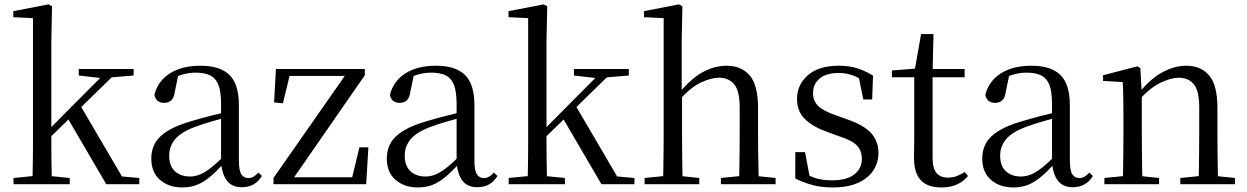

<svg xmlns="http://www.w3.org/2000/svg" viewBox="-20 -825 5586 860"><path d="M40.5 0V-27.8L150.1 -38.6H182.7L292.3 -27.8V0ZM124.7 0Q125.7 -20.2 126.2 -48.5Q126.7 -76.8 127.2 -108.6Q127.7 -140.5 127.7 -171.6Q127.7 -202.7 127.7 -228.5V-743.7L39.7 -748.1V-775.1L198.1 -805.5L213.1 -796.5L209.9 -641V-231Q209.9 -204.6 209.9 -172.7Q209.9 -140.9 210.4 -108.8Q210.9 -76.8 211.5 -48.5Q212.1 -20.2 213.1 0ZM169.4 -175.4V-218.6H173.2L320.5 -367.2L468.9 -516H518.5ZM455.9 0 280.9 -299.4 338.6 -354.8 526.2 -34.6 603.9 -27.8V0ZM332.8 -486.8V-516H578.6V-486.8L461.8 -477.1L443 -474.1Z M795.7 14.6Q736.5 14.6 697.1 -19.1Q657.6 -52.8 657.6 -115.1Q657.6 -153.9 674.8 -184.3Q691.9 -214.6 731.4 -239Q770.9 -263.5 836.9 -282.3Q878.8 -294.9 924.8 -306.7Q970.8 -318.5 1010.8 -327.7V-303.3Q970.8 -293.3 929.7 -281.5Q888.6 -269.7 854.6 -257Q791.3 -233.6 764.6 -201.7Q737.9 -169.7 737.9 -128.2Q737.9 -81.6 763.5 -58Q789.2 -34.4 831.1 -34.4Q853.6 -34.4 875.6 -43.3Q897.6 -52.2 925.7 -74.2Q953.7 -96.3 991.8 -134.4L1000.5 -87.1H976.9Q945.7 -53.7 918.5 -31.1Q891.2 -8.4 862.1 3.1Q833 14.6 795.7 14.6ZM1062.8 13.6Q1018.1 13.6 995.8 -16.6Q973.5 -46.7 970.2 -99.7V-103.3V-359Q970.2 -415 958.1 -445.3Q945.9 -475.6 920.7 -487.6Q895.6 -499.6 856 -499.6Q827.3 -499.6 798.1 -491.4Q768.9 -483.2 735.7 -464.7L779.2 -491.9L762.8 -412.7Q759.2 -386 746.7 -375.2Q734.1 -364.3 715.4 -364.3Q679.2 -364.3 671.5 -399.7Q686.4 -461 740.1 -495.8Q793.8 -530.6 878.2 -530.6Q965.5 -530.6 1007.8 -489.2Q1050 -447.8 1050 -354.6V-107.7Q1050 -60.8 1061.1 -44.2Q1072.1 -27.5 1092.4 -27.5Q1105 -27.5 1115 -33.2Q1125 -38.8 1137.4 -52.1L1153.1 -36.7Q1137.2 -10.7 1114.6 1.4Q1092 13.6 1062.8 13.6Z M1205 0V-27.8L1537.5 -503.9V-476.3L1529.5 -484.9H1399.9H1252.2L1281.7 -503.9L1247.1 -362.4L1207.8 -366.2L1215.8 -516H1614.1V-487.9L1284.1 -11.8L1289.6 -51.4L1291.1 -31.1H1426.5H1579.3L1553.3 -13.5L1589.9 -165H1630.1L1620.1 0Z M1850.7 14.6Q1791.5 14.6 1752.1 -19.1Q1712.6 -52.8 1712.6 -115.1Q1712.6 -153.9 1729.8 -184.3Q1746.9 -214.6 1786.4 -239Q1825.9 -263.5 1891.9 -282.3Q1933.8 -294.9 1979.8 -306.7Q2025.8 -318.5 2065.8 -327.7V-303.3Q2025.8 -293.3 1984.7 -281.5Q1943.6 -269.7 1909.6 -257Q1846.3 -233.6 1819.6 -201.7Q1792.9 -169.7 1792.9 -128.2Q1792.9 -81.6 1818.5 -58Q1844.2 -34.4 1886.1 -34.4Q1908.6 -34.4 1930.6 -43.3Q1952.6 -52.2 1980.7 -74.2Q2008.7 -96.3 2046.8 -134.4L2055.5 -87.1H2031.9Q2000.7 -53.7 1973.5 -31.1Q1946.2 -8.4 1917.1 3.1Q1888 14.6 1850.7 14.6ZM2117.8 13.6Q2073.1 13.6 2050.8 -16.6Q2028.5 -46.7 2025.2 -99.7V-103.3V-359Q2025.2 -415 2013.1 -445.3Q2000.9 -475.6 1975.7 -487.6Q1950.6 -499.6 1911 -499.6Q1882.3 -499.6 1853.1 -491.4Q1823.9 -483.2 1790.7 -464.7L1834.2 -491.9L1817.8 -412.7Q1814.2 -386 1801.7 -375.2Q1789.1 -364.3 1770.4 -364.3Q1734.2 -364.3 1726.5 -399.7Q1741.4 -461 1795.1 -495.8Q1848.8 -530.6 1933.2 -530.6Q2020.5 -530.6 2062.8 -489.2Q2105 -447.8 2105 -354.6V-107.7Q2105 -60.8 2116.1 -44.2Q2127.1 -27.5 2147.4 -27.5Q2160 -27.5 2170 -33.2Q2180 -38.8 2192.4 -52.1L2208.1 -36.7Q2192.2 -10.7 2169.6 1.4Q2147 13.6 2117.8 13.6Z M2258.5 0V-27.8L2368.1 -38.6H2400.7L2510.3 -27.8V0ZM2342.7 0Q2343.7 -20.2 2344.2 -48.5Q2344.7 -76.8 2345.2 -108.6Q2345.7 -140.5 2345.7 -171.6Q2345.7 -202.7 2345.7 -228.5V-743.7L2257.7 -748.1V-775.1L2416.1 -805.5L2431.1 -796.5L2427.9 -641V-231Q2427.9 -204.6 2427.9 -172.7Q2427.9 -140.9 2428.4 -108.8Q2428.9 -76.8 2429.5 -48.5Q2430.1 -20.2 2431.1 0ZM2387.4 -175.4V-218.6H2391.2L2538.5 -367.2L2686.9 -516H2736.5ZM2673.9 0 2498.9 -299.4 2556.6 -354.8 2744.2 -34.6 2821.9 -27.8V0ZM2550.8 -486.8V-516H2796.6V-486.8L2679.8 -477.1L2661 -474.1Z M2867.3 0V-27.8L2976.1 -38.6H3008.7L3112.1 -27.8V0ZM2949.7 0Q2950.7 -24.4 2951.2 -65.3Q2951.7 -106.3 2952.2 -150.7Q2952.7 -195.1 2952.7 -228.5V-743.7L2864.7 -748.1V-775.1L3021.1 -805.5L3036.5 -796.5L3033.5 -641V-411.6L3034.9 -399.2V-228.5Q3034.9 -195.1 3035.4 -150.7Q3035.9 -106.3 3036.5 -65.3Q3037.1 -24.4 3038.1 0ZM3209 0V-27.8L3316.5 -38.6H3348.7L3454 -27.8V0ZM3290 0Q3291.2 -24.4 3291.7 -64.8Q3292.2 -105.3 3292.7 -149.7Q3293.2 -194.1 3293.2 -228.5V-344.3Q3293.2 -418.1 3268.4 -447.5Q3243.7 -476.9 3200.4 -476.9Q3165.3 -476.9 3119 -455.2Q3072.8 -433.5 3018.4 -372.6L2999.4 -407H3021.2Q3073.8 -472.4 3127.1 -501.5Q3180.4 -530.6 3234.5 -530.6Q3300.6 -530.6 3338 -487.3Q3375.4 -443.9 3375.4 -341.1V-228.5Q3375.4 -194.1 3375.9 -149.7Q3376.4 -105.3 3377.3 -64.8Q3378.2 -24.4 3379.2 0Z M3709.4 14.6Q3660.9 14.6 3622 4.5Q3583.1 -5.6 3542.2 -25.1L3542.3 -143.7H3585.8L3609.5 -18.1L3572.9 -20.3V-56.3Q3601.4 -37.5 3632.2 -27.4Q3662.9 -17.3 3706.7 -17.3Q3773.2 -17.3 3806.8 -44.1Q3840.5 -70.9 3840.5 -113.5Q3840.5 -150.2 3817.8 -173.6Q3795.2 -197 3733.6 -216.4L3681.9 -235.4Q3621.2 -257 3585.6 -291.4Q3550 -325.9 3550 -382Q3550 -445.2 3598.4 -487.9Q3646.8 -530.6 3737.1 -530.6Q3782.4 -530.6 3817.5 -519.9Q3852.7 -509.2 3890.4 -486.4L3886.6 -379.4H3846.9L3823.1 -495.5L3854.5 -490.1V-457.8Q3823.7 -479.4 3795.9 -488.7Q3768.2 -498.1 3737.1 -498.1Q3680.1 -498.1 3650.9 -473.1Q3621.7 -448 3621.7 -408.5Q3621.7 -372 3645.7 -349.5Q3669.6 -327 3724.5 -308.4L3774.8 -290.4Q3850.6 -264 3882.7 -228.1Q3914.7 -192.1 3914.7 -139.6Q3914.7 -96.6 3891.5 -61.4Q3868.3 -26.2 3822.9 -5.8Q3777.5 14.6 3709.4 14.6Z M4115.9 -478.9V-516H4300.7V-478.9ZM4196.8 14.6Q4134.2 14.6 4104.1 -18Q4074 -50.7 4074 -117.7Q4074 -142.1 4074.5 -161.1Q4075 -180.1 4075 -207.1V-478.9H3975V-509.4L4095.6 -518.8L4076 -504.4L4105.7 -672.5H4161.3L4157.2 -500.6V-489V-117.5Q4157.2 -71.2 4174.7 -50.3Q4192.2 -29.5 4225.3 -29.5Q4247.5 -29.5 4264.5 -35.9Q4281.4 -42.3 4301.4 -54.4L4315.9 -36.8Q4295.4 -11.8 4266 1.4Q4236.6 14.6 4196.8 14.6Z M4517.7 14.6Q4458.5 14.6 4419.1 -19.1Q4379.6 -52.8 4379.6 -115.1Q4379.6 -153.9 4396.8 -184.3Q4413.9 -214.6 4453.4 -239Q4492.9 -263.5 4558.9 -282.3Q4600.8 -294.9 4646.8 -306.7Q4692.8 -318.5 4732.8 -327.7V-303.3Q4692.8 -293.3 4651.7 -281.5Q4610.6 -269.7 4576.6 -257Q4513.3 -233.6 4486.6 -201.7Q4459.9 -169.7 4459.9 -128.2Q4459.9 -81.6 4485.5 -58Q4511.2 -34.4 4553.1 -34.4Q4575.6 -34.4 4597.6 -43.3Q4619.6 -52.2 4647.7 -74.2Q4675.7 -96.3 4713.8 -134.4L4722.5 -87.1H4698.9Q4667.7 -53.7 4640.5 -31.1Q4613.2 -8.4 4584.1 3.1Q4555 14.6 4517.7 14.6ZM4784.8 13.6Q4740.1 13.6 4717.8 -16.6Q4695.5 -46.7 4692.2 -99.7V-103.3V-359Q4692.2 -415 4680.1 -445.3Q4667.9 -475.6 4642.7 -487.6Q4617.6 -499.6 4578 -499.6Q4549.3 -499.6 4520.1 -491.4Q4490.9 -483.2 4457.7 -464.7L4501.2 -491.9L4484.8 -412.7Q4481.2 -386 4468.7 -375.2Q4456.1 -364.3 4437.4 -364.3Q4401.2 -364.3 4393.5 -399.7Q4408.4 -461 4462.1 -495.8Q4515.8 -530.6 4600.2 -530.6Q4687.5 -530.6 4729.8 -489.2Q4772 -447.8 4772 -354.6V-107.7Q4772 -60.8 4783.1 -44.2Q4794.1 -27.5 4814.4 -27.5Q4827 -27.5 4837 -33.2Q4847 -38.8 4859.4 -52.1L4875.1 -36.7Q4859.2 -10.7 4836.6 1.4Q4814 13.6 4784.8 13.6Z M4926.7 0V-27.8L5035.4 -38.6H5067.8L5171.7 -27.8V0ZM5008.9 0Q5010.1 -24.4 5010.6 -65.3Q5011.1 -106.3 5011.6 -150.7Q5012.1 -195.1 5012.1 -228.5V-289.4Q5012.1 -340.8 5011.5 -380.8Q5010.9 -420.7 5008.9 -457.5L4920.8 -462.4V-487.9L5074.9 -528L5087.9 -519.8L5094.3 -403.1V-401.7V-228.5Q5094.3 -195.1 5094.8 -150.7Q5095.3 -106.3 5095.8 -65.3Q5096.3 -24.4 5097.3 0ZM5266.8 0V-27.8L5374.3 -38.6H5407.3L5511.8 -27.8V0ZM5348.5 0Q5349.5 -24.4 5350 -64.8Q5350.5 -105.3 5351 -149.7Q5351.5 -194.1 5351.5 -228.5V-344.3Q5351.5 -418.1 5327.4 -447.5Q5303.3 -476.9 5259.6 -476.9Q5225.9 -476.9 5178.8 -454.8Q5131.6 -432.7 5077.2 -372.4L5068.7 -406H5078.8Q5133.4 -472.9 5187.1 -501.7Q5240.9 -530.6 5293.5 -530.6Q5359 -530.6 5396 -487.1Q5433 -443.5 5433 -342.4V-228.5Q5433 -194.1 5433.5 -149.7Q5434 -105.3 5434.6 -64.8Q5435.2 -24.4 5436.2 0Z"/></svg>

Font: Noto Serif HK
Style: Regular
Weight: 200
Designer: Ryoko NISHIZUKA 西塚涼子 (kana & ideographs); Frank Grießhammer (Latin, Greek & Cyrillic); Wenlong ZHANG 张文龙 (bopomofo); San
Foundry: Adobe
Version: Version 2.001;hotconv 1.1.0;makeotfexe 2.6.0